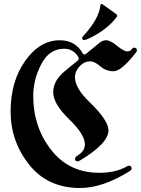

<svg xmlns="http://www.w3.org/2000/svg" viewBox="-20 -920 706 962"><path d="M33.2 0ZM391.6 -730Q391.6 -733.4 396.5 -738.8Q475.6 -824.7 482.9 -892.1Q483.9 -900.4 488.8 -900.4Q491.7 -900.4 496.1 -897L562 -849.6Q566.9 -846.2 566.9 -842Q566.9 -837.9 564 -834Q523.9 -780.8 456.1 -743.2Q412.6 -719.2 402.3 -719.2Q391.6 -719.2 391.6 -730ZM279.8 -718.3Q356.9 -718.3 393.6 -653.8Q397.5 -647 402.1 -647Q406.7 -647 411.1 -650.4L480.5 -707Q494.1 -718.3 513.2 -718.3Q532.2 -718.3 566.7 -690.4Q601.1 -662.6 616.7 -662.6Q632.3 -662.6 638.2 -671.4Q645 -681.2 651.4 -681.2Q666 -681.2 666 -667.5Q666 -662.6 660.6 -655.8Q587.9 -563 549.3 -563Q510.7 -563 482.4 -587.9Q454.1 -612.8 431.2 -612.8Q408.2 -612.8 389.2 -597.2Q355.5 -568.8 355.5 -532.7Q355.5 -478.5 431.2 -405.8Q523.4 -316.4 523.4 -267.1Q523.4 -201.7 382.8 -117.2Q373 -111.3 369.1 -111.3Q356 -111.3 356 -124.5Q356 -132.8 370.1 -141.6Q405.3 -163.6 405.3 -196.8Q405.3 -246.6 325.9 -323Q246.6 -399.4 246.6 -458Q246.6 -516.6 306.2 -564.9L369.1 -616.2Q374.5 -620.6 374.5 -625.5Q374.5 -630.4 371.6 -635.7Q346.2 -675.8 301.8 -675.8Q226.6 -675.8 186.5 -598.1Q146.5 -520.5 146.5 -439Q146.5 -284.2 236.1 -169.2Q325.7 -54.2 477.5 -54.2Q559.6 -54.2 615.2 -85.9Q622.1 -89.8 626 -89.8Q639.2 -89.8 639.2 -74.7Q639.2 -68.4 628.9 -62Q493.7 22 381.8 22Q218.8 22 126 -95Q33.2 -211.9 33.2 -361.8Q33.2 -511.7 106.2 -615Q179.2 -718.3 279.8 -718.3Z"/></svg>

Font: UnifrakturMaguntia21
Style: Book
Weight: 400
Designer: j. 'mach' wust, Gerrit Ansmann, Georg Duffner, based on a font by Peter Wiegel, original typeface by Carl Albert Fahrenw
Version: Version 2017-03-19